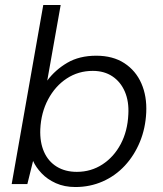

<svg xmlns="http://www.w3.org/2000/svg" viewBox="-20 -740 654 772"><path d="M283 12Q239 12 204.5 -3.5Q170 -19 147 -43.5Q124 -68 113 -93L90 0H27L154 -720H224L170 -416Q202 -459 250.5 -487.5Q299 -516 367 -516Q434 -516 480 -486Q526 -456 548.5 -404.5Q571 -353 568 -288Q565 -224 542.5 -169.5Q520 -115 482 -74Q444 -33 393 -10.5Q342 12 283 12ZM289 -49Q346 -49 392 -79Q438 -109 465.5 -161Q493 -213 496 -280Q499 -332 482 -371.5Q465 -411 432 -433Q399 -455 353 -455Q295 -455 248.5 -424.5Q202 -394 173.5 -340.5Q145 -287 142 -220Q140 -168 157 -129.5Q174 -91 208 -70Q242 -49 289 -49Z"/></svg>

Font: DM Sans Light
Style: Italic
Weight: 300
Italic angle: -10°
Designer: Colophon Foundry, Jonny Pinhorn
Foundry: Colophon Foundry
Version: Version 4.004;gftools[0.9.30]